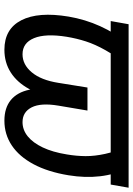

<svg xmlns="http://www.w3.org/2000/svg" viewBox="112 -698 596 859"><g transform="rotate(90 409.5 -268.0)"><path d="M819.3 -545.9 805.2 -465.8H73.7L87.9 -545.9ZM174.3 -545.9H273.4Q230 -488.3 204.1 -442.4Q178.2 -396.5 164.8 -355Q151.4 -313.5 144 -268.6Q128.9 -174.3 150.1 -122.8Q171.4 -71.3 222.2 -71.3Q268.6 -71.3 303.2 -112.8Q337.9 -154.3 350.1 -231.4L371.1 -361.8H441.9L419.9 -232.4Q407.2 -155.3 377.7 -101.1Q348.1 -46.9 303.7 -18.6Q259.3 9.8 202.1 9.8Q108.9 9.8 70.1 -65.9Q31.2 -141.6 53.7 -277.3Q66.4 -352.1 96.7 -418.7Q127 -485.4 174.3 -545.9ZM633.3 -545.9H731.4Q760.3 -484.9 768.1 -418.2Q775.9 -351.6 763.7 -277.3Q748.5 -184.6 714.1 -120.4Q679.7 -56.2 630.1 -23.2Q580.6 9.8 519.5 9.8Q461.9 9.8 427 -19Q392.1 -47.9 380.9 -102.1Q369.6 -156.2 382.3 -232.4L403.3 -361.8H474.1L452.1 -231.4Q439 -153.3 459.7 -112.3Q480.5 -71.3 525.9 -71.3Q560.5 -71.3 589.4 -94.5Q618.2 -117.7 639.2 -161.9Q660.2 -206.1 670.4 -269.5Q677.7 -312.5 678 -353.3Q678.2 -394 668 -440.7Q657.7 -487.3 633.3 -545.9Z"/></g></svg>

Font: Inter
Style: Italic
Weight: 400
Italic angle: -9.3988°
Designer: Rasmus Andersson
Foundry: rsms
Version: Version 4.001;git-66647c0bb